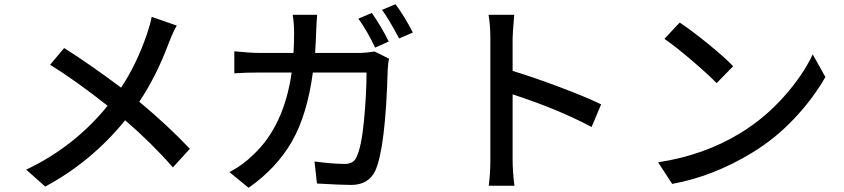

<svg xmlns="http://www.w3.org/2000/svg" viewBox="-20 -853 4040 919"><path d="M706.1 -772.5 826.2 -730.5Q809.6 -703.1 789.1 -650.4Q728.5 -487.3 646.5 -366.2Q788.1 -248 888.7 -140.6L807.6 -51.8Q706.1 -168 579.1 -277.3Q417 -78.1 196.3 40L105.5 -41Q335.9 -150.4 495.1 -346.7Q337.9 -470.7 219.7 -543L287.1 -623Q409.2 -545.9 559.6 -433.6Q633.8 -544.9 683.6 -690.4Q701.2 -743.2 706.1 -772.5Z M1840.8 -654.3 1775.4 -625Q1737.3 -706.1 1695.3 -763.7L1759.8 -791Q1803.7 -728.5 1840.8 -654.3ZM1488.3 -599.6H1704.1Q1727.5 -599.6 1773.4 -606.4L1841.8 -572.3Q1837.9 -552.7 1835.9 -521.5Q1825.2 -144.5 1776.4 -36.1Q1744.1 32.2 1660.2 32.2Q1613.3 32.2 1497.1 25.4L1485.4 -80.1Q1572.3 -68.4 1629.9 -68.4Q1672.9 -68.4 1686.5 -101.6Q1710 -148.4 1722.2 -275.9Q1734.4 -403.3 1734.4 -505.9H1477.5Q1450.2 -302.7 1377 -175.3Q1303.7 -47.9 1169.9 45.9L1078.1 -29.3Q1139.6 -60.5 1193.4 -113.3Q1339.8 -251 1376 -505.9H1223.6Q1152.3 -505.9 1101.6 -502V-607.4Q1177.7 -599.6 1223.6 -599.6H1384.8Q1387.7 -644.5 1387.7 -696.3Q1387.7 -741.2 1380.9 -782.2H1498Q1495.1 -747.1 1493.2 -698.2Q1492.2 -660.2 1488.3 -599.6ZM1808.6 -805.7 1873 -833Q1917 -773.4 1956.1 -697.3L1890.6 -668.9Q1837.9 -766.6 1808.6 -805.7Z M2857.4 -353.5 2811.5 -245.1Q2652.3 -330.1 2433.6 -401.4V-91.8Q2433.6 -29.3 2442.4 36.1H2319.3Q2327.1 -20.5 2327.1 -91.8V-669.9Q2327.1 -730.5 2318.4 -782.2H2441.4Q2433.6 -693.4 2433.6 -669.9V-513.7Q2536.1 -482.4 2660.6 -435.5Q2785.2 -388.7 2857.4 -353.5Z M3160.2 -667 3233.4 -745.1Q3288.1 -709 3368.2 -644Q3448.2 -579.1 3489.3 -536.1L3410.2 -455.1Q3368.2 -498 3290.5 -564.5Q3212.9 -630.9 3160.2 -667ZM3197.3 27.3 3129.9 -76.2Q3349.6 -109.4 3523.4 -215.8Q3638.7 -286.1 3730.5 -388.7Q3822.3 -491.2 3870.1 -592.8L3930.7 -484.4Q3873 -382.8 3782.7 -286.6Q3692.4 -190.4 3580.1 -122.1Q3394.5 -8.8 3197.3 27.3Z"/></svg>

Font: Gen Shin Gothic Medium
Style: Regular
Weight: 500
Designer: [Source Han Sans]
Ryoko NISHIZUKA  (kana & ideographs); Paul D. Hunt (Latin, Greek & Cyrillic); Wenlong ZHANG  (bopomofo
Version: Version 1.002.20150607